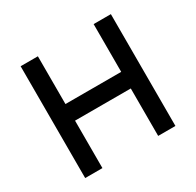

<svg xmlns="http://www.w3.org/2000/svg" viewBox="-151 -871 1064 1041"><g transform="rotate(-30 380.5 -350.0)"><path d="M98 0V-700H206V-401H555V-700H663V0H555V-297H206V0Z"/></g></svg>

Font: Lexend
Style: Regular
Weight: 400
Designer: Bonnie Shaver-Troup, Thomas Jockin
Foundry: Lexend
Version: Version 1.007; ttfautohint (v1.8.3)